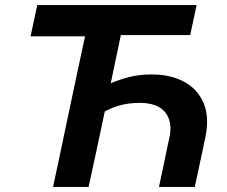

<svg xmlns="http://www.w3.org/2000/svg" viewBox="-20 -733 889 753"><path d="M188 0Q200.5 -57.5 212 -111.8Q223.5 -166 237.5 -233.5L284 -453Q292.5 -491.5 299.5 -525Q306.5 -558.5 313.5 -590.5H100L126 -713H751L726 -595.5H454Q447 -562.5 439.8 -527.8Q432.5 -493 424 -453L414.5 -406.5Q447 -420.5 486.5 -430.8Q526 -441 576 -441Q649 -441 702.2 -412.2Q755.5 -383.5 778.8 -328Q802 -272.5 785 -192Q782.5 -180.5 780.2 -170.8Q778 -161 776 -149.5Q767 -107 759.5 -72.5Q752 -38 744 0H603.5Q612.5 -42.5 620.8 -81.2Q629 -120 639 -169L644.5 -193.5Q657.5 -255 628.2 -292.2Q599 -329.5 527.5 -329.5Q487.5 -329.5 454.8 -321Q422 -312.5 391 -296L377 -230Q363 -164 351.5 -110.5Q340 -57 327.5 0Z"/></svg>

Font: Commissioner SemiBold
Style: Italic
Weight: 600
Italic angle: -12°
Designer: Kostas Bartsokas
Foundry: Kostas Bartsokas
Version: Version 1.000; ttfautohint (v1.8.3)